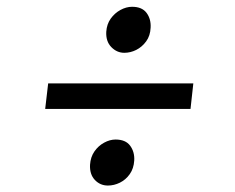

<svg xmlns="http://www.w3.org/2000/svg" viewBox="-20 -612 709 580"><path d="M125.5 -360H564L555.5 -283H116.5ZM252 -114.5Q253.5 -137.5 265.2 -154.5Q277 -171.5 294.5 -181Q312 -190.5 329 -190.5Q359.5 -190.5 373.2 -171.8Q387 -153 385.5 -127Q384 -103 372 -86Q360 -69 342.2 -60.2Q324.5 -51.5 306 -51.5Q282.5 -51.5 266.5 -68.5Q250.5 -85.5 252 -114.5ZM355.5 -452.5Q333 -452.5 316.2 -469.8Q299.5 -487 301 -516Q302.5 -539 314.5 -555.8Q326.5 -572.5 344 -582Q361.5 -591.5 379 -591.5Q409 -591.5 422.8 -573Q436.5 -554.5 435 -528.5Q434 -504 421.5 -487Q409 -470 391.5 -461.2Q374 -452.5 355.5 -452.5Z"/></svg>

Font: Merriweather Medium
Style: Italic
Weight: 500
Italic angle: -7.8°
Version: Version 2.101